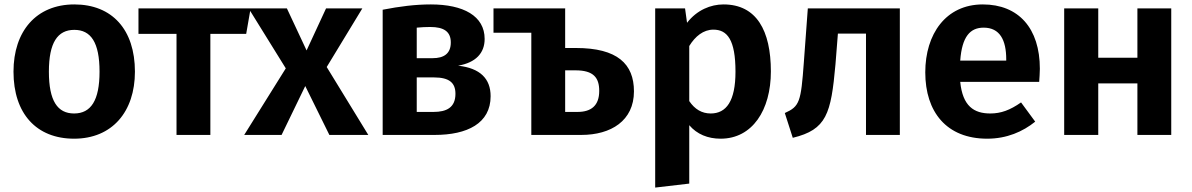

<svg xmlns="http://www.w3.org/2000/svg" viewBox="-20 -610 5390 868"><path d="M316 -590C144 -590 41 -469 41 -286C41 -96 145 17 315 17C487 17 590 -105 590 -286C590 -476 487 -590 316 -590ZM316 -475C391 -475 430 -418 430 -286C430 -156 391 -97 315 -97C240 -97 201 -154 201 -286C201 -417 240 -475 316 -475Z M1113 -572H606V-457H778V0H931V-457H1093Z M1457 -307 1618 -572H1454L1366 -382L1277 -572H1104L1272 -301L1084 0H1253L1360 -221L1469 0H1645Z M2051 -313C2131 -327 2171 -370 2171 -434C2171 -538 2075 -590 1928 -590C1857 -590 1787 -581 1710 -566V0H1945C2092 0 2198 -52 2198 -175C2198 -254 2151 -302 2051 -313ZM1925 -488C1987 -488 2018 -467 2018 -418C2018 -367 1986 -347 1936 -347H1864V-485C1886 -487 1904 -488 1925 -488ZM1940 -104H1864V-260H1942C2012 -260 2039 -235 2039 -186C2039 -124 1999 -104 1940 -104Z M2584 -393H2535V-571L2536 -572H2211V-462H2382V0H2608C2742 0 2846 -64 2846 -197C2846 -321 2771 -393 2584 -393ZM2591 -104H2535V-292H2582C2663 -292 2689 -259 2689 -199C2689 -132 2652 -104 2591 -104Z M3251 -590C3193 -590 3131 -565 3086 -507L3077 -572H2942V238L3096 220V-44C3131 -3 3180 17 3238 17C3381 17 3465 -112 3465 -287C3465 -472 3400 -590 3251 -590ZM3193 -97C3153 -97 3121 -116 3096 -153V-402C3123 -446 3160 -476 3205 -476C3268 -476 3305 -430 3305 -286C3305 -152 3263 -97 3193 -97Z M3632 -572 3614 -328C3601 -149 3595 -129 3528 -99L3564 13C3717 -24 3737 -95 3757 -319L3768 -458H3895V0H4048V-572Z M4681 -299C4681 -482 4585 -590 4423 -590C4256 -590 4163 -456 4163 -283C4163 -104 4259 17 4443 17C4532 17 4604 -15 4660 -60L4596 -147C4546 -112 4505 -97 4457 -97C4383 -97 4332 -130 4321 -240H4678C4679 -256 4681 -280 4681 -299ZM4529 -336H4321C4329 -445 4366 -485 4427 -485C4500 -485 4529 -429 4529 -342Z M5122 0H5275V-572H5122V-349H4945V-572H4791V0H4945V-233H5122Z"/></svg>

Font: Glow Sans TC Normal
Style: Bold
Weight: 700
Designer: Ryoko NISHIZUKA (kana, bopomofo & ideographs); Paul D. Hunt (Latin, Greek & Cyrillic); Sandoll Communications, Soo-young
Version: Version 0.93